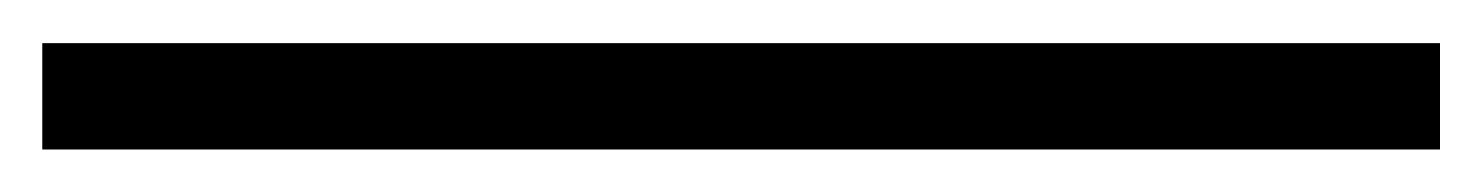

<svg xmlns="http://www.w3.org/2000/svg" viewBox="-22 -852 688 89"><path d="M645.5 -782.7H-2.4V-832H645.5Z"/></svg>

Font: UniBurma_GGSerif
Style: Book
Weight: 400
Designer: Victor San Kho Lin (for Burmese only and related typography optimization with it)
Foundry: http://www.unimm.org
Version: 2.0